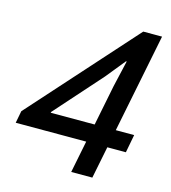

<svg xmlns="http://www.w3.org/2000/svg" viewBox="-108 -808 800 896"><g transform="rotate(15 292.5 -360.0)"><path d="M318.4 0 405.8 -437.5 435.1 -564.9H431.6L356 -471.7L155.3 -246.1L154.3 -242.2H557.6L541 -154.8H8.8L20 -213.4L473.6 -719.7H564.5L420.4 0Z"/></g></svg>

Font: Reddit Sans Medium
Style: Italic
Weight: 500
Italic angle: -11.25°
Designer: Stephen Hutchings
Version: Version 1.013